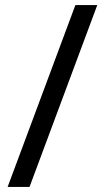

<svg xmlns="http://www.w3.org/2000/svg" viewBox="-20 -734 412 754"><path d="M362 -714 96 0H10L276 -714Z"/></svg>

Font: Noto Sans SignWriting
Style: Regular
Weight: 400
Designer: Monotype Design Team
Foundry: Monotype Imaging Inc.
Version: Version 2.004; ttfautohint (v1.8.4.7-5d5b)